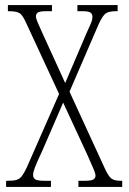

<svg xmlns="http://www.w3.org/2000/svg" viewBox="-20 -734 506 754"><path d="M4 0V-24H10Q32 -24 44.5 -27.5Q57 -31 65.5 -42Q74 -53 85 -76L212 -365L84 -641Q70 -673 58 -681.5Q46 -690 16 -690H11V-714H184V-690H162Q135 -690 128 -684.5Q121 -679 121 -669Q121 -662 129 -643.5Q137 -625 147 -603L236 -408L319 -602Q328 -623 335.5 -639Q343 -655 343 -668Q343 -679 335.5 -684.5Q328 -690 304 -690H284V-714H442V-690H435Q408 -690 395.5 -681.5Q383 -673 367 -638L253 -374L391 -74Q406 -41 418 -32.5Q430 -24 454 -24H460V0H288V-24H312Q339 -24 347 -29.5Q355 -35 355 -44Q355 -53 347.5 -70Q340 -87 323 -126L228 -331L147 -144Q125 -97 117.5 -77.5Q110 -58 110 -47Q110 -36 118 -30Q126 -24 156 -24H180V0Z"/></svg>

Font: Noto Serif Ethiopic ExtraCondensed ExtraLight
Style: Regular
Weight: 200
Width: 2
Designer: Monotype Design Team
Foundry: Monotype Imaging Inc.
Version: Version 2.102; ttfautohint (v1.8.4.7-5d5b)